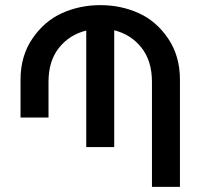

<svg xmlns="http://www.w3.org/2000/svg" viewBox="-20 -728 781 748"><path d="M60 -418Q60 -510 106.5 -578Q153 -646 222 -677Q291 -708 371 -708Q451 -708 520 -677Q589 -646 635 -578Q681 -510 681 -418V0H572V-409Q572 -491 531 -542.5Q490 -594 425 -610V-155H316V-609Q251 -593 210 -542Q169 -491 169 -409V-270H60Z"/></svg>

Font: LT Superior Semi-bold
Style: Regular
Weight: 600
Designer: Daniel Lyons
Foundry: LyonsType
Version: Version 1.0